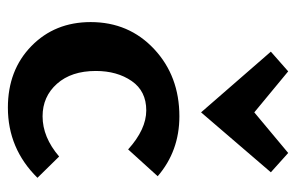

<svg xmlns="http://www.w3.org/2000/svg" viewBox="-152 -592 751 487"><g transform="rotate(90 223.5 -348.5)"><path d="M265 -483 111 -660 161 -704 265 -618 368 -704 417 -660ZM253 7Q158 7 97 -52.5Q36 -112 36 -203Q36 -300 104.5 -364Q173 -428 275 -428Q363 -428 427 -373L359 -298Q308 -344 260 -344Q211 -344 185.5 -307Q160 -270 160 -216Q160 -154 192.5 -117.5Q225 -81 275 -81Q328 -81 377 -123L431 -68Q357 7 253 7Z"/></g></svg>

Font: EauTest
Style: Bold
Weight: 700
Designer: Christian Thalmann (Catharsis Fonts)
Version: Version 0.001;PS 000.001;hotconv 1.0.88;makeotf.lib2.5.64775